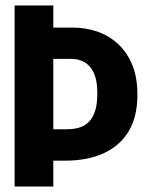

<svg xmlns="http://www.w3.org/2000/svg" viewBox="-20 -680 534 700"><path d="M132.2 -94.2V-208.8H222.8Q234.2 -208.8 248.7 -210.4Q263.2 -212 278 -218Q292.8 -224 305.7 -237.5Q318.5 -251 326.7 -275.3Q334.8 -299.7 334.8 -339.7Q334.8 -378.2 326.8 -401.4Q318.8 -424.7 306.5 -438.1Q294.2 -451.5 280 -457.4Q265.8 -463.3 253.2 -464.4Q240.7 -465.5 233.5 -465.5H132.2V-579.3H248.8Q291.5 -579.3 333.1 -565.4Q374.7 -551.5 408.1 -521.8Q441.5 -492.2 461.2 -445.9Q481 -399.7 481 -334.8Q481 -255.3 449.6 -202.2Q418.2 -149.2 358.9 -121.7Q299.7 -94.2 216.7 -94.2ZM33.3 0V-660H174.3V0Z"/></svg>

Font: Bricolage Grotesque 96pt ExtraBold SemiCondensed
Style: Regular
Weight: 800
Width: 4
Version: Version 1.001;gftools[0.9.33.dev8+g029e19f]